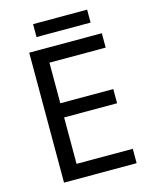

<svg xmlns="http://www.w3.org/2000/svg" viewBox="-126 -937 807 1019"><g transform="rotate(-15 278.0 -427.5)"><path d="M453 -855H156V-784H453ZM496 0V-79H187V-334H478V-412H187V-635H496V-714H97V0Z"/></g></svg>

Font: Noto Sans EgyptHiero
Style: Regular
Weight: 400
Designer: Monotype Design Team
Foundry: Monotype Imaging Inc.
Version: Version 2.002